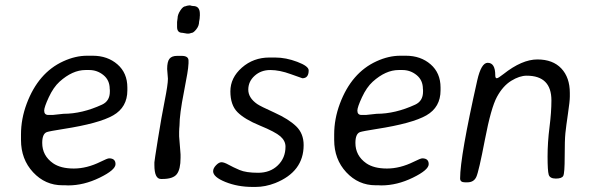

<svg xmlns="http://www.w3.org/2000/svg" viewBox="-20 -702 2237 728"><path d="M318.4 -436.5H304.2Q254.9 -436.5 205.6 -392.1Q182.6 -371.1 165 -333.3Q147.5 -295.4 147.5 -282.7Q147.5 -266.1 163.6 -266.1H179.7L220.7 -270.5Q291.5 -270.5 366.7 -305.2Q396.5 -318.8 396.5 -354.5V-361.3L396 -364.7Q396 -397.9 372.3 -417.2Q348.6 -436.5 318.4 -436.5ZM216.8 0.5Q151.4 0.5 105.5 -48.8Q59.6 -98.1 59.6 -171.4V-192.4Q59.6 -251 81.1 -308.6Q125 -426.3 220.2 -469.7Q266.1 -490.7 310.1 -490.7H331.5Q387.7 -490.7 425.3 -458Q462.9 -425.3 462.9 -370.1V-359.4Q462.9 -295.4 409.2 -264.6Q355.5 -233.9 220.2 -212.9Q167.5 -204.6 157.7 -201.2Q140.1 -194.8 140.1 -160.2Q140.1 -111.8 181.2 -83Q210 -63 259.8 -63Q309.6 -63 361.8 -88.9Q387.2 -101.6 393.6 -101.6Q418 -101.6 418 -79.6Q418 -57.6 357.9 -28.3Q297.9 1 238.3 1L227.5 0.5Z M688.5 -574.7 671.4 -577.6Q651.4 -577.6 651.4 -599.6V-618.7L653.3 -632.8Q653.3 -646.5 663.8 -662.4Q674.3 -678.2 683.1 -678.2Q688 -680.2 689 -680.2L697.8 -681.6H700.7Q708 -679.2 712.4 -679.2Q737.8 -679.2 737.8 -649.4V-640.6L737.3 -639.2Q737.3 -637.2 737.3 -635.3L736.8 -629.9L734.9 -619.6Q734.9 -604 724.1 -590.6Q713.4 -577.1 705.6 -577.1Q700.7 -575.2 699.2 -575.2L696.8 -574.7ZM664.6 -116.2V-103.5Q664.6 -60.1 650.4 -41.7Q636.2 -23.4 595.7 -23.4H590.3Q565.4 -23.4 565.4 -76.2V-86.4Q565.4 -91.3 578.9 -175.3Q592.3 -259.3 604.5 -320.3Q616.7 -381.3 616.7 -403.3L613.8 -440.4Q613.8 -468.3 622.6 -479.2Q631.3 -490.2 651.9 -490.2H668.5Q694.8 -490.2 694.8 -472.2V-461.9L694.3 -456.5Q694.3 -439 677.5 -353.8Q660.6 -268.6 660.6 -225.6L659.7 -214.8Q659.2 -210 659.2 -202.1V-185.1L663.6 -129.9Q664.6 -122.1 664.6 -116.2Z M1062.5 -146Q1062.5 -168 1043 -185.1Q1023.4 -202.1 965.6 -225.8Q907.7 -249.5 880.6 -276.6Q853.5 -303.7 853.5 -355.5Q853.5 -407.2 897.2 -445.6Q940.9 -483.9 1001.5 -483.9H1023.4Q1064 -483.9 1107.2 -467.5Q1150.4 -451.2 1150.4 -435.1Q1150.4 -405.3 1126.5 -405.3Q1125 -405.3 1082.5 -420.9Q1040 -436.5 1004.9 -436.5Q969.7 -436.5 945.6 -414.8Q921.4 -393.1 921.4 -362.1Q921.4 -331.1 955.1 -307.6Q966.8 -299.3 1020.8 -274.9Q1074.7 -250.5 1103 -223.1Q1131.3 -195.8 1131.3 -151.9Q1131.3 -50.8 1023.4 -7.8Q985.8 6.8 949.2 6.8H938Q881.3 6.8 834.7 -12Q788.1 -30.8 788.1 -52.7Q788.1 -64 799.1 -75.4Q810.1 -86.9 819.8 -86.9Q829.6 -86.9 846.7 -77.4Q863.8 -67.9 888.4 -57.4Q913.1 -46.9 958.7 -46.9Q1004.4 -46.9 1033.4 -75Q1062.5 -103 1062.5 -146Z M1505.9 -436.5H1491.7Q1442.4 -436.5 1393.1 -392.1Q1370.1 -371.1 1352.5 -333.3Q1335 -295.4 1335 -282.7Q1335 -266.1 1351.1 -266.1H1367.2L1408.2 -270.5Q1479 -270.5 1554.2 -305.2Q1584 -318.8 1584 -354.5V-361.3L1583.5 -364.7Q1583.5 -397.9 1559.8 -417.2Q1536.1 -436.5 1505.9 -436.5ZM1404.3 0.5Q1338.9 0.5 1293 -48.8Q1247.1 -98.1 1247.1 -171.4V-192.4Q1247.1 -251 1268.6 -308.6Q1312.5 -426.3 1407.7 -469.7Q1453.6 -490.7 1497.6 -490.7H1519Q1575.2 -490.7 1612.8 -458Q1650.4 -425.3 1650.4 -370.1V-359.4Q1650.4 -295.4 1596.7 -264.6Q1543 -233.9 1407.7 -212.9Q1355 -204.6 1345.2 -201.2Q1327.6 -194.8 1327.6 -160.2Q1327.6 -111.8 1368.7 -83Q1397.5 -63 1447.3 -63Q1497.1 -63 1549.3 -88.9Q1574.7 -101.6 1581.1 -101.6Q1605.5 -101.6 1605.5 -79.6Q1605.5 -57.6 1545.4 -28.3Q1485.4 1 1425.8 1L1415 0.5Z M2140.6 -335.9Q2140.6 -318.4 2133.5 -270.8Q2126.5 -223.1 2123.8 -197.3Q2121.1 -171.4 2121.1 -108.4Q2121.1 -45.4 2115.7 -35.2Q2110.4 -24.9 2087.6 -24.9Q2064.9 -24.9 2060.5 -39.8Q2056.2 -54.7 2056.2 -108.4Q2056.2 -162.1 2063.5 -219.5Q2070.8 -276.9 2070.8 -321.3Q2070.8 -415 1977.1 -415Q1949.7 -415 1918.2 -395.5Q1886.7 -376 1864.3 -334.7Q1841.8 -293.5 1818.6 -172.4Q1795.4 -51.3 1785.9 -31Q1776.4 -10.7 1752.4 -10.7H1742.7Q1724.6 -10.7 1724.6 -25.4Q1724.6 -108.4 1789.6 -397.5Q1804.7 -463.9 1829.1 -463.9Q1857.9 -463.9 1857.9 -416.5Q1857.9 -405.3 1863.5 -405.3Q1869.1 -405.3 1888.7 -420.9Q1959 -476.6 2017.6 -476.6Q2076.2 -476.6 2108.4 -442.4Q2140.6 -408.2 2140.6 -349.6Z"/></svg>

Font: Averia Sans Libre Light
Style: Italic
Weight: 300
Italic angle: -8.5°
Version: Version 1.002